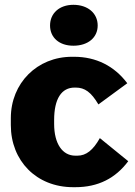

<svg xmlns="http://www.w3.org/2000/svg" viewBox="-20 -767 563 798"><path d="M285 -577C346 -577 386 -611 386 -661C386 -712 345 -747 285 -747C227 -747 188 -712 188 -661C188 -611 226 -577 285 -577ZM284 11H293C388 11 460 -26 513 -97L395 -193C367 -143 338 -120 302 -120H293C240 -120 205 -169 205 -252V-268C205 -357 236 -403 290 -403H295C332 -403 359 -384 389 -333L509 -421C455 -493 379 -531 288 -531H279C135 -531 25 -422 25 -276V-247C25 -99 131 11 284 11Z"/></svg>

Font: Fixel Text ExtraBold
Style: Regular
Weight: 800
Width: 4
Designer: AlfaBravo + MacPaw
Foundry: Kyrylo Tkachov, Marchela Mozhyna, Serhii Makarenko, Maria Weinstein, Zakhar Kryvoshyya
Version: Version 1.211